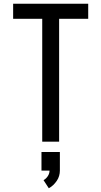

<svg xmlns="http://www.w3.org/2000/svg" viewBox="-20 -755 540 1023"><path d="M205 0V-655H50V-735H450V-655H295V0ZM240 248 212 205Q226 197 235 183Q244 169 244 154H201V55H299V154Q299 168 295 182Q291 196 282.5 208.5Q274 221 263.5 231Q253 241 240 248Z"/></svg>

Font: Iosevka SS04 Medium
Style: Regular
Weight: 500
Monospace: yes
Designer: Belleve Invis
Foundry: Belleve Invis
Version: Version 19.0.0; ttfautohint (v1.8.4)